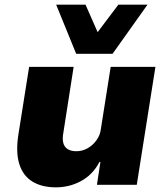

<svg xmlns="http://www.w3.org/2000/svg" viewBox="-20 -793 714 824"><path d="M220 11Q160 11 119.5 -13.5Q79 -38 63 -88.5Q47 -139 59 -216L105 -506H296L252 -224Q247 -198 251.5 -180Q256 -162 270.5 -153Q285 -144 308 -144Q333 -144 355.5 -156.5Q378 -169 394 -191Q410 -213 413 -240L455 -506H647L567 0H396L411 -98H407Q378 -43 328 -16Q278 11 220 11ZM307 -562 221 -773H347L399 -655L488 -773H613L463 -562Z"/></svg>

Font: Nunito Sans 7pt Black
Style: Italic
Weight: 900
Italic angle: -9°
Version: Version 3.101;gftools[0.9.27]